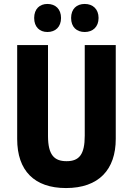

<svg xmlns="http://www.w3.org/2000/svg" viewBox="-20 -942 672 972"><path d="M153 -851C153 -805 181 -780 220 -780C261 -780 289 -806 289 -851C289 -896 261 -922 220 -922C181 -922 153 -897 153 -851ZM340 -851C340 -805 368 -780 409 -780C450 -780 479 -806 479 -851C479 -896 450 -922 409 -922C368 -922 340 -897 340 -851ZM566 -239V-714H409V-255C409 -160 381 -126 317 -126C255 -126 223 -157 223 -254V-714H67V-238C67 -78 154 10 314 10C480 10 566 -83 566 -239Z"/></svg>

Font: Noto Sans Gujarati Condensed ExtraBold
Style: Regular
Weight: 800
Width: 3
Designer: Jelle Bosma - Monotype Design Team, Universal Thirst
Foundry: Monotype Imaging Inc.
Version: Version 2.106